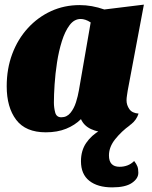

<svg xmlns="http://www.w3.org/2000/svg" viewBox="-20 -552 657 830"><path d="M178 20Q91 20 50 -34Q9 -88 9 -179Q9 -255 33 -319Q57 -383 100.5 -430.5Q144 -478 201 -504Q258 -530 324 -530Q377 -530 431 -511L602 -532L532 -160Q531 -152 529 -140Q527 -128 527 -118Q527 -98 539 -80.5Q551 -63 579 -61Q570 -33 547 -15Q524 3 495 11.5Q466 20 438 20Q404 20 373.5 6Q343 -8 330 -37Q304 -11 266 4.5Q228 20 178 20ZM245 -45Q269 -45 284.5 -64Q300 -83 308.5 -110Q317 -137 321 -161L372 -455Q360 -463 349 -466.5Q338 -470 329 -470Q301 -470 281 -443.5Q261 -417 247.5 -374Q234 -331 226.5 -282Q219 -233 216 -187Q213 -141 213 -109Q213 -87 218.5 -66Q224 -45 245 -45ZM465 258Q402 258 366 229.5Q330 201 330 145Q330 99 352.5 66Q375 33 412.5 11.5Q450 -10 494 -22L541 -15V-10Q506 15 478.5 49Q451 83 451 120Q451 169 497 169Q515 169 531 163Q547 157 560 144Q570 157 574 167.5Q578 178 578 195Q578 220 550 239Q522 258 465 258Z"/></svg>

Font: Sansita Swashed Black
Style: Regular
Weight: 900
Designer: Pablo Cosgaya
Foundry: Omnibus-Type
Version: Version 1.003; ttfautohint (v1.8.3)